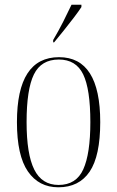

<svg xmlns="http://www.w3.org/2000/svg" viewBox="-20 -786 497 816"><path d="M228 10Q145 10 98.5 -57.5Q52 -125 52 -267Q52 -543 231 -543Q406 -543 406 -267Q406 -123 361 -56.5Q316 10 228 10ZM229 0Q304 0 334 -66.5Q364 -133 364 -267Q364 -407 333.5 -470Q303 -533 230 -533Q155 -533 124 -469.5Q93 -406 93 -267Q93 -131 125.5 -65.5Q158 0 229 0ZM206 -616Q229 -655 248.5 -693.5Q268 -732 284 -766H326V-756Q315 -739 294.5 -712Q274 -685 251.5 -657Q229 -629 210 -606H206Z"/></svg>

Font: Noto Serif Display Condensed ExtraLight
Style: Regular
Weight: 200
Width: 3
Designer: Monotype Design Team
Foundry: Monotype Imaging Inc.
Version: Version 2.009